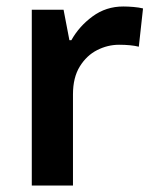

<svg xmlns="http://www.w3.org/2000/svg" viewBox="-20 -572 474 592"><path d="M360 -552Q375 -552 392 -550.5Q409 -549 421 -546L408 -428Q396 -431 380.5 -432.5Q365 -434 347 -434Q312 -434 279.5 -417.5Q247 -401 226 -367Q205 -333 205 -281V0H78V-542H176L194 -448H200Q224 -491 265.5 -521.5Q307 -552 360 -552Z"/></svg>

Font: Noto Sans Canadian Aboriginal SemiBold
Style: Regular
Weight: 600
Designer: Monotype Design Team, Typotheque's Kevin King
Foundry: Monotype Imaging Inc.
Version: Version 2.004; ttfautohint (v1.8.4.7-5d5b)